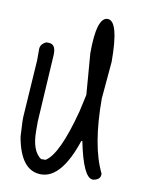

<svg xmlns="http://www.w3.org/2000/svg" viewBox="-76 -648 559 751"><g transform="rotate(10 203.5 -272.0)"><path d="M335 -431 322 -284Q322 -96 372 6V10Q372 30 345 35H341Q304 33 276 -106H272Q220 50 139 50Q58 50 35 -81L32 -140V-159L47 -387V-431Q47 -451 70 -462H79Q107 -462 107 -425V-419L91 -152V-115Q91 -35 129 -9H147Q198 -40 245 -219L260 -287L247 -450Q247 -594 291 -594Q335 -594 335 -431Z"/></g></svg>

Font: Just Me Again Down Here
Style: Regular
Weight: 400
Designer: Kimberly Geswein
Foundry: Kimberly Geswein
Version: Version 1.002 2007